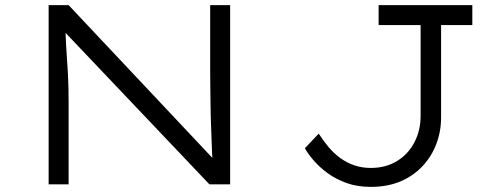

<svg xmlns="http://www.w3.org/2000/svg" viewBox="-20 -720 1913 750"><path d="M170 0V-700H248L822 -90L813 -72Q809 -94 808 -131.5Q807 -169 805 -214.5Q803 -260 802.5 -304.5Q802 -349 801.5 -386Q801 -423 801 -443V-700H879V0H798L230 -598L234 -619Q236 -601 237 -571.5Q238 -542 240.5 -507.5Q243 -473 245 -437Q247 -401 247.5 -370Q248 -339 248 -318V0ZM1428 10Q1376 10 1334 -5Q1292 -20 1260 -43.5Q1228 -67 1205.5 -93Q1183 -119 1171 -141L1225 -198Q1243 -170 1263.5 -145.5Q1284 -121 1309.5 -102.5Q1335 -84 1364.5 -74Q1394 -64 1428 -64Q1487 -64 1531 -91Q1575 -118 1599 -164.5Q1623 -211 1623 -267V-622H1459V-700H1825V-622H1703V-261Q1703 -207 1684.5 -158Q1666 -109 1630.5 -71Q1595 -33 1544.5 -11.5Q1494 10 1428 10Z"/></svg>

Font: Lexend Tera Light
Style: Regular
Weight: 300
Designer: Bonnie Shaver-Troup, Thomas Jockin
Foundry: Lexend
Version: Version 1.007